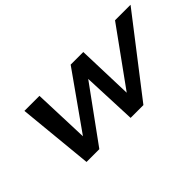

<svg xmlns="http://www.w3.org/2000/svg" viewBox="-41 -799 1128 1128"><g transform="rotate(-45 522.5 -235.0)"><path d="M163.6 -470.2H288.6L301.3 -121.6L547.9 -470.2H652.8L664.1 -120.6L916.5 -470.2H1045.4L682.1 0H575.7L561.5 -337.9L315.9 0H209.5Z"/></g></svg>

Font: Cantarell
Style: Bold Italic
Weight: 700
Italic angle: -16°
Designer: Dave Crossland
Version: Version 1.004